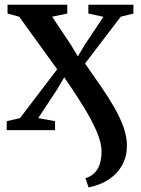

<svg xmlns="http://www.w3.org/2000/svg" viewBox="-20 -553 600 816"><path d="M356.5 243.5 343 204.5Q368 197 383.2 180.5Q398.5 164 405 141.2Q411.5 118.5 411.5 91.5Q411.5 53 390 3.8Q368.5 -45.5 332.8 -103.2Q297 -161 253 -224.5L224 -175L142.5 -51L214 -38V0H8.5V-38L65 -51L223 -258.5L61.5 -482L12 -495.5V-533H266V-495.5L201.5 -482L282 -361.5L311 -313.5L338.5 -360L419.5 -481.5L355.5 -495.5V-533H547V-495.5L493 -482L341.5 -283Q377 -232.5 409 -186Q441 -139.5 466 -96Q491 -52.5 505.2 -12Q519.5 28.5 519.5 66.5Q519.5 111 500 147.2Q480.5 183.5 444 208.5Q407.5 233.5 356.5 243.5Z"/></svg>

Font: Merriweather 72pt SemiBold
Style: Regular
Weight: 600
Version: Version 2.100